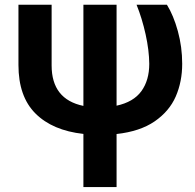

<svg xmlns="http://www.w3.org/2000/svg" viewBox="-20 -550 811 797"><path d="M194.3 -530.3V-278.3Q194.3 -137.7 326.2 -110.4V-530.3H463.9V-111.3Q534.2 -126.5 566.9 -171.6Q599.6 -216.8 599.6 -285.2Q599.1 -340.8 584.5 -407.2Q569.8 -473.6 546.9 -530.3H672.9Q700.2 -486.3 718.3 -420.7Q736.3 -355 736.3 -285.2Q736.3 -210.9 709.5 -149.4Q682.6 -87.9 621.8 -46.1Q561 -4.4 463.9 6.3V226.6H326.2V5.9Q197.8 -8.3 127.2 -78.9Q56.6 -149.4 56.6 -280.3V-530.3Z"/></svg>

Font: Pretendard GOV
Style: Bold
Weight: 700
Designer: Base glyphs from Inter by Rasmus Andersson; Hangeul glyphs from Noto Sans CJK(Source Han Sans) by Jang Soo-young and Kan
Foundry: Kil Hyung-jin
Version: Version 1.309